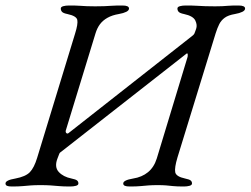

<svg xmlns="http://www.w3.org/2000/svg" viewBox="-40 -673 911 698"><path d="M3 5Q-9 5 -14.5 2.5Q-20 0 -20 -6Q-20 -18 16 -24Q53 -31 68.5 -47Q84 -63 95 -99L233 -551Q244 -586 241 -600.5Q238 -615 205 -622Q190 -625 185.5 -630Q181 -635 181 -642Q181 -648 190 -650.5Q199 -653 211 -653Q236 -653 250 -652Q264 -651 276 -650.5Q288 -650 306 -650Q326 -650 338.5 -650.5Q351 -651 365.5 -652Q380 -653 405 -653Q429 -653 429 -642Q429 -635 419 -630Q409 -625 392 -622Q368 -618 351 -608.5Q334 -599 323.5 -585Q313 -571 307 -551L199 -198Q198 -192 201.5 -189Q205 -186 209 -189L657 -541Q660 -543 663.5 -546.5Q667 -550 669 -557L673 -568Q678 -582 670 -598.5Q662 -615 629 -622Q614 -625 609.5 -630Q605 -635 605 -642Q605 -648 614 -650.5Q623 -653 635 -653Q660 -653 676 -652Q692 -651 706.5 -650.5Q721 -650 742 -650Q759 -650 768 -650.5Q777 -651 789.5 -652Q802 -653 827 -653Q851 -653 851 -642Q851 -635 841 -630Q831 -625 814 -622Q790 -618 777 -608.5Q764 -599 757 -585Q750 -571 744 -552L605 -100Q594 -63 597 -47Q600 -31 633 -24Q648 -21 653 -17Q658 -13 658 -6Q658 0 649 2.5Q640 5 628 5Q603 5 589 3.5Q575 2 563.5 1Q552 0 533 0Q514 0 500.5 1Q487 2 472 3.5Q457 5 432 5Q420 5 414 2.5Q408 0 408 -6Q408 -18 444 -24Q476 -29 498 -47Q520 -65 530 -97L641 -463Q643 -468 642.5 -474.5Q642 -481 638 -478L182 -121Q180 -120 178 -118Q176 -116 174 -110L169 -97Q157 -66 173.5 -48Q190 -30 220 -24Q235 -21 240 -17Q245 -13 245 -6Q245 0 236 2.5Q227 5 215 5Q190 5 174 3.5Q158 2 143 1Q128 0 107 0Q87 0 73 1Q59 2 43.5 3.5Q28 5 3 5Z"/></svg>

Font: EB Garamond
Style: Italic
Weight: 400
Italic angle: -17.2°
Designer: Georg Duffner and Octavio Pardo
Foundry: Georg Duffner
Version: Version 1.001